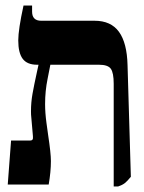

<svg xmlns="http://www.w3.org/2000/svg" viewBox="-20 -667 521 694"><path d="M453 -28Q440 -12 431 -5Q422 2 407 7H391V-364Q391 -404 380.5 -418.5Q370 -433 338 -433H162Q161 -426 152 -382Q143 -338 143 -291Q143 -259 148 -222.5Q153 -186 154 -179Q164 -113 164 -85Q164 -46 156 0H8L20 -159H89Q95 -159 97.5 -162.5Q100 -166 99 -175L93 -244Q92 -251 92 -265Q92 -297 97.5 -328Q103 -359 114 -409L119 -432V-433H114Q78 -433 62 -454.5Q46 -476 46 -521Q46 -560 65 -647H96V-625Q96 -592 129 -592H322Q381 -592 410 -552Q439 -512 441 -432Z"/></svg>

Font: Noto Serif Hebrew CondExtraBold
Style: Regular
Weight: 800
Width: 3
Designer: Monotype Design Team
Foundry: Monotype Imaging Inc.
Version: Version 1.000